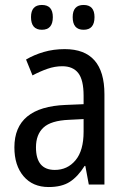

<svg xmlns="http://www.w3.org/2000/svg" viewBox="-20 -744 514 774"><path d="M317 -624Q361 -624 361 -675Q361 -724 317 -724Q273 -724 273 -675Q273 -624 317 -624ZM149 -624Q193 -624 193 -675Q193 -724 149 -724Q105 -724 105 -675Q105 -624 149 -624ZM317 -213Q317 -137 284.5 -98Q252 -59 201 -59Q125 -59 125 -150Q125 -202 155.5 -230Q186 -258 258 -261L317 -264ZM85 -504 111 -440Q141 -456 171 -466.5Q201 -477 231 -477Q274 -477 295.5 -449.5Q317 -422 317 -358V-324L245 -321Q38 -313 38 -150Q38 -77 75 -33.5Q112 10 176 10Q229 10 261.5 -11Q294 -32 321 -75H324L338 0H401V-364Q401 -546 241 -546Q196 -546 156.5 -534.5Q117 -523 85 -504Z"/></svg>

Font: Noto Sans Display SemiCondensed
Style: Regular
Weight: 400
Width: 4
Designer: Monotype Design team
Foundry: Monotype Imaging Inc.
Version: 1.000